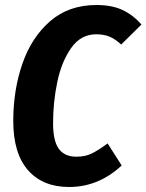

<svg xmlns="http://www.w3.org/2000/svg" viewBox="-20 -730 585 767"><path d="M545 -632 464 -552Q442 -573 419 -583Q396 -593 364 -593Q303 -593 264.5 -538.5Q226 -484 209 -403Q192 -322 192 -238Q192 -167 215 -135.5Q238 -104 285 -104Q321 -104 347 -117Q373 -130 410 -157L466 -69Q374 17 256 17Q151 17 92 -50Q33 -117 33 -247Q33 -370 69.5 -475.5Q106 -581 180.5 -645.5Q255 -710 365 -710Q427 -710 469.5 -690Q512 -670 545 -632Z"/></svg>

Font: Fira Sans Extra Condensed
Style: Bold Italic
Weight: 700
Width: 3
Italic angle: -8°
Designer: Carrois Corporate & Edenspiekermann AG
Foundry: Carrois Corporate GbR & Edenspiekermann AG
Version: Version 4.203